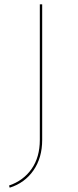

<svg xmlns="http://www.w3.org/2000/svg" viewBox="-20 -678 364 892"><path d="M165 -28V-658H176V-28Q176 55 135.5 113.5Q95 172 25 194L22 184Q89 161 127 106.5Q165 52 165 -28Z"/></svg>

Font: EauTest Hairline
Style: Regular
Weight: 250
Designer: Christian Thalmann (Catharsis Fonts)
Version: Version 0.001;PS 000.001;hotconv 1.0.88;makeotf.lib2.5.64775